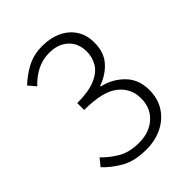

<svg xmlns="http://www.w3.org/2000/svg" viewBox="-192 -753 866 866"><g transform="rotate(-45 241.0 -319.5)"><path d="M232 12Q156 12 107.5 -16.5Q59 -45 29 -78L57 -113Q86 -82 127 -57.5Q168 -33 231 -33Q295 -33 336.5 -70Q378 -107 378 -169Q378 -233 327.5 -273Q277 -313 159 -313V-357Q231 -357 274 -375Q317 -393 335.5 -423.5Q354 -454 354 -491Q354 -544 320 -575.5Q286 -607 229 -607Q186 -607 149 -587.5Q112 -568 85 -538L55 -573Q88 -605 131 -628Q174 -651 230 -651Q281 -651 321 -632.5Q361 -614 384 -579Q407 -544 407 -495Q407 -433 373 -395Q339 -357 287 -339V-335Q346 -322 388.5 -279.5Q431 -237 431 -169Q431 -113 404.5 -72.5Q378 -32 333 -10Q288 12 232 12Z"/></g></svg>

Font: Assistant Light
Style: Regular
Weight: 300
Designer: Hebrew By Ben Nathan, Latin by Paul Hunt
Version: Version 3.000